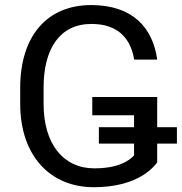

<svg xmlns="http://www.w3.org/2000/svg" viewBox="-20 -741 729 770"><path d="M689.5 -231H610.4V-352.1H350.1V-278.8H517.6V-231H376.5V-165H517.6V-117.7C498 -96.7 456.1 -65.9 357.9 -65.9C234.4 -65.9 154.8 -163.1 154.8 -324.7V-389.6C154.8 -546.9 220.7 -645 346.7 -645C458.5 -645 505.4 -580.6 518.1 -502H610.4C593.3 -628.9 512.7 -720.7 345.7 -720.7C168.5 -720.7 61 -596.2 61 -388.7V-324.7C61 -115.7 182.1 9.8 356 9.8C510.7 9.8 582.5 -51.8 610.4 -89.8V-165H689.5Z"/></svg>

Font: Bert Sans
Style: Regular
Weight: 400
Designer: Christian Robertson (Google), Cristiano Sobral
Foundry: Google, Cristiano Sobral
Version: Version 3.101